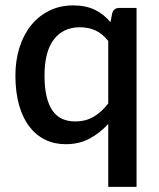

<svg xmlns="http://www.w3.org/2000/svg" viewBox="-20 -540 604 729"><path d="M391 -384.5Q368.5 -413 341.5 -424.8Q314.5 -436.5 283 -436.5Q220 -436.5 184.5 -390.2Q149 -344 149 -253.5Q149 -206.5 157 -173.2Q165 -140 180 -119Q195 -98 216.5 -88.5Q238 -79 265 -79Q306 -79 335.8 -96.8Q365.5 -114.5 391 -147ZM498.5 -510V169.5H391V-69.5Q359.5 -35 320.2 -13.8Q281 7.5 229 7.5Q186 7.5 151 -9.8Q116 -27 91 -60Q66 -93 52.2 -141.8Q38.5 -190.5 38.5 -253.5Q38.5 -310.5 53.8 -359Q69 -407.5 97.5 -443.2Q126 -479 166.8 -499.2Q207.5 -519.5 258 -519.5Q282.5 -519.5 302.8 -515.2Q323 -511 340.2 -502.8Q357.5 -494.5 372 -482.8Q386.5 -471 399.5 -456L406 -489.5Q412 -510 433.5 -510Z"/></svg>

Font: TypoPRO Lato
Style: Regular
Weight: 600
Designer: Lukasz Dziedzic with Adam Twardoch and Botio Nikoltchev
Foundry: tyPoland Lukasz Dziedzic
Version: Version 2.010; 2014-09-01; http://www.latofonts.com/